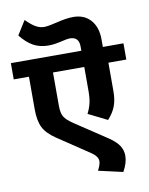

<svg xmlns="http://www.w3.org/2000/svg" viewBox="-119 -963 885 1137"><g transform="rotate(-10 323.5 -395.0)"><path d="M400.4 10.6Q400.4 -17.7 362.5 -43.5L171.9 -170.9Q116.8 -207.8 96.6 -248.5Q76.3 -289.2 76.3 -358.4V-554.1H-15.2V-651.7H408.5V-678Q408.5 -735.6 352.9 -735.6Q338.7 -735.6 298 -725.7Q257.3 -715.9 222.4 -715.9Q170.9 -715.9 131.4 -738.1Q92 -760.4 56.6 -805.4L109.2 -889.3Q143.1 -855.4 167.6 -842Q192.1 -828.6 216.9 -828.6Q241.7 -828.6 298 -842.8Q354.4 -856.9 395.9 -856.9Q461.1 -856.9 499.5 -814Q537.9 -771 537.9 -697.2V-651.7H661.8V-554.1H554.1V-383.2Q554.1 -331.1 540.2 -294Q526.3 -256.8 493.4 -220.4L379.7 -277Q395.9 -309.4 402.4 -338.5Q409 -367.5 409 -411.5V-554.1H220.9V-355.9Q220.9 -310.4 234.1 -287.9Q247.2 -265.4 288.2 -238.1L477.2 -112.7Q520.2 -83.9 538.7 -55.9Q557.1 -27.8 557.1 5.1Q557.1 48.5 528.8 98.6L382.2 65.2Q400.4 31.3 400.4 10.6Z"/></g></svg>

Font: Khula
Style: Bold
Weight: 700
Designer: Erin McLaughlin, Steve Matteson
Version: Version 1.000;PS 1.0;hotconv 1.0.72;makeotf.lib2.5.5900; ttf